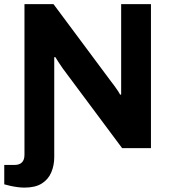

<svg xmlns="http://www.w3.org/2000/svg" viewBox="-41 -706 815 915"><path d="M75.1 188.1Q59.9 188.1 42 185.7Q24.1 183.3 7.7 179.6Q-8.6 175.9 -20.7 172.4V80H28.2Q51.9 80 63.7 67.8Q75.6 55.7 75.6 31.7V-686.4H213.9L489.7 -315.8Q495.4 -309.1 503.9 -297.2Q512.4 -285.3 520.3 -273.7Q528.1 -262 531.4 -255L536.4 -255.6Q536.4 -271.4 536.4 -286.1Q536.4 -300.8 536.4 -315.8V-686.4H678.4V0H541L258.6 -379.1Q249 -392.2 238.4 -408.9Q227.8 -425.6 222.5 -434L217.5 -433.3Q217.5 -419.9 217.5 -406.5Q217.5 -393.1 217.5 -379.1V43.1Q217.5 82 203.4 115.4Q189.3 148.7 158.3 168.4Q127.4 188.1 75.1 188.1Z"/></svg>

Font: Archivo Variable SemiBold
Style: Regular
Weight: 600
Designer: Hector Gatti
Foundry: Omnibus-Type
Version: Version 2.001